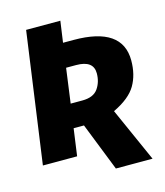

<svg xmlns="http://www.w3.org/2000/svg" viewBox="-119 -785 847 986"><g transform="rotate(-15 305.0 -291.5)"><path d="M441 -175 569 112H374L273 -144H218L198 0H16L113 -695H295L279 -582H335Q594 -582 594 -404Q594 -328 561.5 -272.5Q529 -217 441 -175ZM236 -270H298Q357 -270 381.5 -304.5Q406 -339 406 -386Q406 -454 314 -454H261Z"/></g></svg>

Font: Trujillo ExtraBold
Style: Italic
Weight: 800
Italic angle: -8°
Designer: Fira Sans original fonts by bBox Type GmbH, Carrois Corporate GbR, & Edenspiekermann AG / Changes by Cristiano Sobral
Foundry: Fira Sans original fonts by bBox Type GmbH, Carrois Corporate GbR, & Edenspiekermann AG / Changes by Cristiano Sobral
Version: Version 4.301;July 28, 2020;FontCreator 13.0.0.2655 64-bit